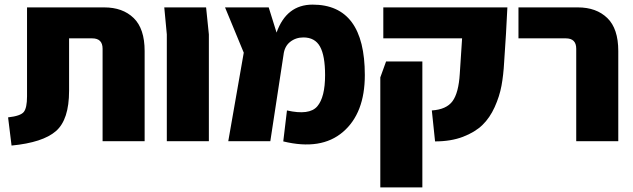

<svg xmlns="http://www.w3.org/2000/svg" viewBox="-20 -611 2741 831"><path d="M30 19 15 -103Q69 -109 83 -126.5Q97 -144 97 -194V-579H431Q511 -579 558.5 -533Q606 -487 606 -390V0H424V-400Q424 -445 379 -445H279V-218Q279 -93 222 -43.5Q165 6 30 19Z M702 0V-462L691 -579H872L884 -462V0Z M1333 -591Q1559 -591 1559 -286Q1559 -121 1464.5 -40Q1370 41 1206 1L1222 -133Q1319 -111 1353 -150.5Q1387 -190 1387 -286Q1387 -370 1365 -409.5Q1343 -449 1293 -449Q1260 -449 1235.5 -429.5Q1211 -410 1207 -373L1150 0H968L1035 -383L954 -579H1143L1177 -470Q1220 -591 1333 -591Z M1863 1 1849 -133Q1912 -137 1938.5 -173Q1965 -209 1970 -292L1980 -445H1639V-579H2176L2170 -465L2162 -342Q2159 -286 2150.5 -240Q2142 -194 2121 -147.5Q2100 -101 2068 -70Q2036 -39 1984 -19Q1932 1 1863 1ZM1626 200V-276L1651 -345H1808V200Z M2474 0V-400Q2474 -445 2429 -445H2224V-579H2481Q2561 -579 2608.5 -533Q2656 -487 2656 -390V0Z"/></svg>

Font: Assistant ExtraBold
Style: Regular
Weight: 800
Designer: Hebrew By Ben Nathan, Latin by Paul Hunt
Version: Version 2.001;PS 002.001;hotconv 1.0.88;makeotf.lib2.5.64775